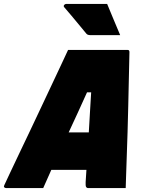

<svg xmlns="http://www.w3.org/2000/svg" viewBox="-69 -953 739 973"><path d="M150 0H-38Q-44 0 -47.5 -4Q-51 -8 -47 -15Q-38 -34 -19 -75Q0 -116 26.5 -171Q53 -226 82.5 -288.5Q112 -351 142 -414.5Q172 -478 198.5 -534.5Q225 -591 245.5 -634.5Q266 -678 276 -700H578Q587 -700 587 -689Q584 -555 581 -419.5Q578 -284 573 -150Q572 -114 570.5 -76.5Q569 -39 568 0H376Q371 0 367.5 -5.5Q364 -11 365 -30Q367 -60 369 -92H191Q181 -69 170.5 -46Q160 -23 150 0ZM372 -485Q349 -434 326 -383.5Q303 -333 279 -282H381Q384 -339 387.5 -394Q391 -449 393 -485ZM474 -933Q491 -892 507 -853.5Q523 -815 540 -775H389Q375 -775 369 -782Q346 -810 328.5 -831Q311 -852 294 -872.5Q277 -893 256 -917Q252 -922 256 -927.5Q260 -933 266 -933Z"/></svg>

Font: Recursive Sn Lnr St XBk
Style: Italic
Weight: 1000
Italic angle: -15°
Version: Version 1.079;hotconv 1.0.112;makeotfexe 2.5.65598; ttfautoh